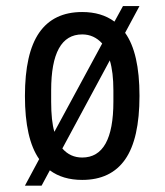

<svg xmlns="http://www.w3.org/2000/svg" viewBox="-20 -574 537 626"><path d="M387.9 -467Q434.8 -401.8 434.8 -261.5Q434.8 -121.2 388.1 -54.3Q341.4 12.6 248 12.6Q184.6 12.6 142.5 -18.7L115.6 31.3H61.3L107.7 -55.2Q61.3 -121.6 61.3 -261.1Q61.3 -400.5 107.9 -467.6Q154.6 -534.8 248 -534.8Q311 -534.8 353.2 -503.5L381 -554.3H434.8ZM248 -461.8Q146.8 -461.8 146.8 -279.3V-242.8Q146.8 -179.4 157.3 -144.2L313.2 -432.2Q286.3 -461.8 248 -461.8ZM248 -60.4Q349.7 -60.4 349.7 -242.8V-279.3Q349.7 -338.8 338 -377.1L183.3 -89.9Q208.9 -60.4 248 -60.4Z"/></svg>

Font: Puralecka Narrow
Style: Regular
Weight: 400
Designer: Hector Gatti, Marcela Romero, Pablo Cosgaya and Nicolas Silva
Version: Version 1.004;PS 001.004;hotconv 1.0.70;makeotf.lib2.5.58329